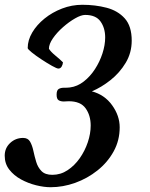

<svg xmlns="http://www.w3.org/2000/svg" viewBox="-20 -761 621 795"><path d="M189.5 14.2Q162.1 14.2 129.4 6.1Q96.7 -2 67.1 -18.1Q37.6 -34.2 18.6 -58.6Q-0.5 -83 -0.5 -116.2Q-0.5 -147.9 22 -168.9Q44.4 -189.9 75.7 -189.9Q95.7 -189.9 104.5 -174.6Q113.3 -159.2 118.2 -136.5Q123 -113.8 129.9 -90.8Q136.7 -67.9 151.9 -52.5Q167 -37.1 196.8 -37.1Q231 -37.1 259.8 -56.2Q288.6 -75.2 310.1 -105.7Q331.5 -136.2 343.5 -171.9Q355.5 -207.5 355.5 -241.2Q355.5 -283.2 334.5 -312.5Q313.5 -341.8 264.6 -341.8Q259.8 -341.8 254.4 -341.3Q249 -340.8 243.7 -340.8Q231.4 -340.8 222.9 -345.9Q214.4 -351.1 214.4 -369.1Q214.4 -387.7 223.4 -392.8Q232.4 -397.9 245.4 -397.7Q258.3 -397.5 269.5 -398.9Q300.3 -402.8 326.9 -423.6Q353.5 -444.3 373.3 -474.9Q393.1 -505.4 404.3 -540Q415.5 -574.7 415.5 -606Q415.5 -645 396.2 -672.1Q377 -699.2 332.5 -699.2Q315.9 -699.2 290.8 -684.8Q265.6 -670.4 240.7 -648.4Q215.8 -626.5 199.2 -602.5Q182.6 -578.6 182.6 -559.1Q189.9 -546.9 209 -531.2Q228 -515.6 240.7 -502.9Q240.2 -494.1 235.4 -485.6Q230.5 -477.1 221.7 -477.1Q215.3 -477.1 195.3 -488.3Q175.3 -499.5 151.9 -514.9Q128.4 -530.3 111.6 -543.9Q94.7 -557.6 94.7 -562Q94.7 -594.7 113.5 -626.5Q132.3 -658.2 164.3 -684.1Q196.3 -710 236.8 -725.6Q277.3 -741.2 320.8 -741.2Q374.5 -741.2 421.1 -729Q467.8 -716.8 496.6 -684.8Q525.4 -652.8 525.4 -592.8Q525.4 -542.5 500.5 -501Q475.6 -459.5 437.7 -429.4Q399.9 -399.4 360.4 -382.8Q413.1 -368.7 444.3 -325.2Q475.6 -281.7 475.6 -233.9Q475.6 -179.2 450.4 -133.8Q425.3 -88.4 383.5 -55.2Q341.8 -22 291.3 -3.9Q240.7 14.2 189.5 14.2Z"/></svg>

Font: Norican
Style: Regular
Weight: 400
Designer: Vernon Adams
Foundry: Vernon Adams
Version: Version 1.100; ttfautohint (v1.8.4.7-5d5b);gftools[0.9.33]